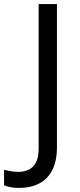

<svg xmlns="http://www.w3.org/2000/svg" viewBox="-98 -734 391 944"><path d="M-4 190Q-28 190 -46 186.5Q-64 183 -78 177V101Q-62 105 -44 108Q-26 111 -6 111Q19 111 41.5 101Q64 91 78 66Q92 41 92 -4V-714H182V-11Q182 58 159 102.5Q136 147 94 168.5Q52 190 -4 190Z"/></svg>

Font: Noto Sans Oriya
Style: Regular
Weight: 400
Designer: Amélie Bonet and Sol Matas
Foundry: Google LLC
Version: Version 2.006